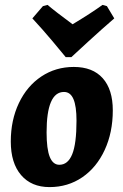

<svg xmlns="http://www.w3.org/2000/svg" viewBox="-20 -751 502 783"><path d="M24 -174Q24 -261 57 -330.5Q90 -400 148.5 -439Q207 -478 281 -478Q358 -478 399 -432Q440 -386 440 -301Q440 -211 407 -139.5Q374 -68 315.5 -28Q257 12 182 12Q108 12 66 -37Q24 -86 24 -174ZM292 -259Q292 -318 279.5 -347Q267 -376 241 -376Q170 -376 170 -211Q170 -143 183 -111Q196 -79 222 -79Q257 -79 274.5 -122Q292 -165 292 -259ZM174 -731Q203 -706 276 -652Q351 -697 398 -731L416 -726L446 -676Q395 -632 341 -582.5Q287 -533 271 -518H248Q236 -533 194.5 -582.5Q153 -632 112 -676L155 -726Z"/></svg>

Font: Alegreya ExtraBold
Style: Italic
Weight: 800
Italic angle: -7°
Designer: Juan Pablo del Peral
Foundry: Huerta Tipografica
Version: Version 2.007; ttfautohint (v1.6)